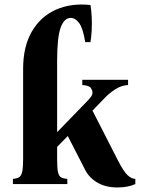

<svg xmlns="http://www.w3.org/2000/svg" viewBox="-20 -812 622 847"><path d="M232 -164V-110Q232 -73 235.5 -54.5Q239 -36 249 -30Q259 -24 277 -23V0H37V-23Q54 -24 64 -30Q74 -36 78 -54.5Q82 -73 82 -110V-508Q82 -606 120 -672Q158 -738 225 -768.5Q292 -799 379 -790Q383 -768 384.5 -738Q386 -708 384.5 -678.5Q383 -649 379 -626H356Q346 -688 329 -710.5Q312 -733 292 -733Q263 -733 247.5 -690Q232 -647 232 -543V-231H234L360 -361Q374 -375 381 -384.5Q388 -394 388 -404Q388 -413 380.5 -424Q373 -435 343 -437V-460H545V-437Q515 -435 490 -419Q465 -403 446 -384L388 -324L501 -103Q525 -56 542.5 -39.5Q560 -23 577 -23V0Q544 15 498 15Q447 15 410.5 -6Q374 -27 356 -62L279 -212Z"/></svg>

Font: Bona Nova SC
Style: Bold
Weight: 700
Designer: Mateusz Machalski
Foundry: Capitalics
Version: Version 4.001; ttfautohint (v1.8.4.7-5d5b)